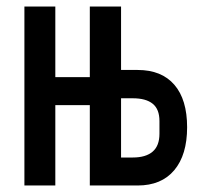

<svg xmlns="http://www.w3.org/2000/svg" viewBox="-20 -570 640 590"><path d="M55 -550H150V-333H256V-550H352V-355H403Q476.5 -355 515.8 -309.5Q555 -264 555 -179Q555 -94 515.5 -47Q476 0 403 0H256V-247H150V0H55ZM470 -159V-198Q470 -234.5 449.2 -251.2Q428.5 -268 388 -268H352V-86H388Q428 -86 449 -104Q470 -122 470 -159Z"/></svg>

Font: JuliaMono
Style: Bold
Weight: 700
Monospace: yes
Designer: cormullion
Foundry: corm
Version: Version 0.055; ttfautohint (v1.8.4)